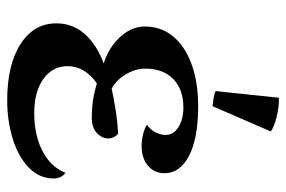

<svg xmlns="http://www.w3.org/2000/svg" viewBox="-154 -644 814 547"><g transform="rotate(90 253.5 -370.0)"><path d="M266 17Q164 17 105 -21Q46 -59 46 -123Q46 -174 82.5 -210.5Q119 -247 180 -264L182 -252Q126 -264 90.5 -299Q55 -334 55 -375Q55 -422 83.5 -456Q112 -490 163 -508.5Q214 -527 282 -527Q374 -527 423.5 -501Q473 -475 473 -431Q473 -402 451.5 -384Q430 -366 396 -366Q377 -366 360.5 -370.5Q344 -375 335 -381Q350 -392 357 -406.5Q364 -421 364 -434Q364 -457 341.5 -471Q319 -485 286 -485Q234 -485 204.5 -456Q175 -427 175 -376Q175 -347 193 -318Q211 -289 243 -275L242 -249Q211 -240 189.5 -213.5Q168 -187 168 -155Q168 -112 204.5 -86Q241 -60 302 -60Q341 -60 374.5 -69.5Q408 -79 433.5 -98.5Q459 -118 472 -149Q480 -143 484 -134.5Q488 -126 488 -116Q488 -74 456.5 -44Q425 -14 374 1.5Q323 17 266 17ZM315 -224Q286 -224 259 -228.5Q232 -233 208 -242L224 -279Q256 -286 290 -291.5Q324 -297 361 -299Q374 -286 374 -272Q374 -253 358.5 -238.5Q343 -224 315 -224ZM282 -568Q272 -569 259 -571Q246 -573 239 -577L258 -757Q282 -758 311 -751Q340 -744 354 -734Z"/></g></svg>

Font: Arima Thin SemiBold
Style: Regular
Weight: 600
Version: Version 1.100